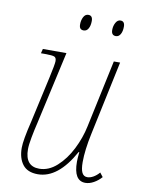

<svg xmlns="http://www.w3.org/2000/svg" viewBox="-83 -775 620 842"><g transform="rotate(10 227.0 -354.0)"><path d="M304 -75Q304 -90 307 -118H304Q234 9 144 9Q98 9 76.5 -19Q55 -47 55 -93Q55 -127 76 -213L121 -416Q135 -479 135 -493Q135 -508 126 -512Q117 -516 84 -516H66L71 -536H176L104 -213Q96 -180 89.5 -145.5Q83 -111 83 -92Q83 -16 146 -16Q188 -16 224.5 -49Q261 -82 286.5 -132.5Q312 -183 323 -236L387 -536H415L345 -206Q329 -131 329 -78Q329 -46 336.5 -31Q344 -16 360 -16Q373 -16 387 -24Q401 -32 413 -46L427 -28Q412 -11 393 -0.5Q374 10 356 10Q304 10 304 -75ZM213 -671Q213 -689 220.5 -703.5Q228 -718 242 -718Q261 -718 261 -694Q261 -673 253.5 -660Q246 -647 233 -647Q223 -647 218 -652.5Q213 -658 213 -671ZM356 -671Q356 -689 364 -703.5Q372 -718 385 -718Q404 -718 404 -694Q404 -673 396.5 -660Q389 -647 376 -647Q356 -647 356 -671Z"/></g></svg>

Font: Noto Serif NarrowThin
Style: Italic
Weight: 250
Width: 4
Italic angle: -12°
Designer: Monotype Design Team
Foundry: Monotype Imaging Inc.
Version: Version 1.001